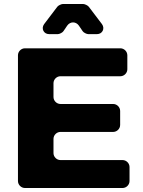

<svg xmlns="http://www.w3.org/2000/svg" viewBox="-20 -942 714 962"><path d="M491 -821 425 -908C421 -914 405 -922 397 -922H295C287 -922 271 -914 267 -908L201 -821C185 -799 199 -771 226 -771H270C278 -771 294 -779 298 -786L317 -814C332 -835 360 -835 375 -814L394 -786C398 -779 414 -771 422 -771H466C493 -771 507 -799 491 -821ZM618 -595V-665C618 -684 602 -700 583 -700H105C86 -700 70 -684 70 -665V-35C70 -16 86 0 105 0H594C613 0 629 -16 629 -35V-105C629 -124 613 -140 594 -140H283C264 -140 248 -156 248 -175V-246C248 -265 264 -281 283 -281H547C566 -281 582 -297 582 -316V-386C582 -405 566 -421 547 -421H283C264 -421 248 -437 248 -456V-525C248 -544 264 -560 283 -560H583C602 -560 618 -576 618 -595Z"/></svg>

Font: Trueno
Style: RoundBd
Weight: 700
Designer: Julieta Ulanovsky, Jasper
Foundry: Julieta Ulanovsky, Cannot Into Space Fonts
Version: Version 3.001